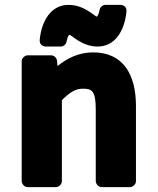

<svg xmlns="http://www.w3.org/2000/svg" viewBox="-20 -743 649 788"><path d="M69 0C69 11 79 25 94 25H209C220 25 234 15 234 0V-332C269 -366 290 -379 321 -379C358 -379 373 -369 373 -293V0C373 11 383 25 398 25H513C524 25 538 15 538 0V-308C538 -438 485 -528 362 -528C303 -528 256 -504 216 -472L214 -494C213 -505 202 -516 189 -516H94C83 -516 69 -506 69 -491ZM143 -580C141 -559 157 -552 168 -552H229C240 -552 251 -560 253 -572C257 -592 263 -599 264 -600H265C274 -600 315 -552 381 -552C451 -552 491 -615 499 -695C501 -716 485 -723 474 -723H413C402 -723 391 -715 389 -703C385 -683 379 -676 378 -675H377C369 -675 327 -723 261 -723C191 -723 151 -660 143 -580Z"/></svg>

Font: Falling Sky
Style: Blk
Weight: 900
Designer: Paul D. Hunt
Foundry: Adobe Systems Incorporated
Version: Version 1.02